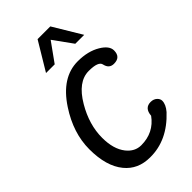

<svg xmlns="http://www.w3.org/2000/svg" viewBox="-299 -1090 1187 1187"><g transform="rotate(-45 294.5 -496.5)"><path d="M367.2 -728.2Q454.9 -728.2 515.9 -691.8Q572.8 -657.9 572.8 -616.9Q572.8 -558.5 514.4 -558.5Q472.8 -558.5 463.1 -602.6Q457.4 -637.9 372.3 -637.9Q277.4 -637.9 205.1 -514.4Q138.5 -401.5 138.5 -286.7Q138.5 -188.2 182.6 -132.3Q221.5 -83.1 277.4 -83.1Q386.7 -83.1 449.2 -169.2Q453.8 -231.8 507.2 -231.8Q533.8 -231.8 550.3 -215.4Q563.6 -201.5 563.6 -186.2Q563.6 -153.8 532.8 -117.9Q413.3 10.3 263.1 8.7Q157.9 8.7 97.4 -65.6Q32.3 -144.6 32.3 -292.8Q32.3 -434.4 122.6 -571.8Q225.1 -728.2 366.2 -728.2ZM510.3 -815.4H432.3L342.1 -940.5L252.3 -815.4H176.4L287.7 -1000.5H399Z"/></g></svg>

Font: Myanmar Handwriting
Style: Regular
Weight: 400
Designer: Khon Soe Zaw Thu
Foundry: PaOh Unicode khonsoezawthu@gmail.com and @hotmail.com
Version: Version 1.30 November 9, 2016